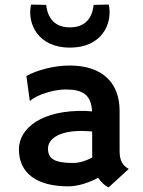

<svg xmlns="http://www.w3.org/2000/svg" viewBox="-20 -806 623 838"><path d="M62.5 -154.3C62.5 -48.8 142.1 7.3 277.8 7.3C320.8 7.3 369.1 -8.8 408.7 -30.3C420.4 -11.2 435.5 2.4 453.6 12.2L542 -68.8C515.6 -82.5 502 -105.5 502 -146V-322.8C502 -445.8 425.3 -520 284.2 -520C216.3 -520 144.5 -501 95.2 -474.6L109.9 -366.7L111.3 -365.7C138.7 -391.6 213.9 -415.5 265.6 -415.5C339.4 -415.5 377.9 -394.5 381.8 -319.8C374 -320.8 363.3 -321.3 355.5 -321.8C163.6 -327.6 62.5 -246.6 62.5 -154.3ZM189.5 -157.7C189.5 -200.2 240.2 -239.7 357.9 -233.9C367.7 -233.4 375.5 -232.9 382.3 -231.9V-141.6C382.3 -133.8 382.3 -126 382.8 -118.7C356.9 -104.5 326.7 -94.7 298.8 -94.7C217.3 -94.7 189.5 -113.3 189.5 -157.7ZM285.2 -598.1C424.8 -598.1 472.2 -703.1 455.1 -784.7L453.6 -786.1L388.7 -784.7C385.3 -754.9 372.1 -686.5 285.2 -686.5C198.2 -686.5 185.1 -754.9 181.6 -784.7L116.7 -786.1L115.2 -784.7C98.1 -703.1 145.5 -598.1 285.2 -598.1Z"/></svg>

Font: HammersmithOne
Style: Regular
Weight: 400
Designer: Nicole Fally
Foundry: Nicole Fally
Version: Version 1.003